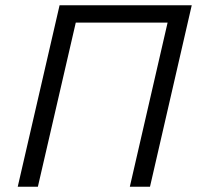

<svg xmlns="http://www.w3.org/2000/svg" viewBox="-20 -710 749 730"><path d="M47.4 0 206.5 -689.9H709L550.3 0H473.6L617.2 -624H268.1L124 0Z"/></svg>

Font: Acari Sans
Style: Italic
Weight: 400
Italic angle: -13°
Designer: Alfredo Marco Pradil and Stefan Peev
Foundry: Hanken Design Co.
Version: Version 1.045;January 11, 2019;FontCreator 11.5.0.2425 64-bi